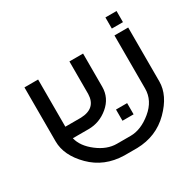

<svg xmlns="http://www.w3.org/2000/svg" viewBox="-153 -885 1082 1058"><g transform="rotate(-30 388.0 -355.5)"><path d="M436 -242.2H506.8V-170.9H436ZM639.2 -710.9H710V-640.1H639.2ZM246.1 -299.8Q343.8 -303.2 346.2 -393.1V-600.1H433.1V-389.2Q433.1 -318.4 377 -271Q321.3 -224.1 251 -224.1H150.9Q164.1 -168 224.1 -122.1Q283.7 -76.2 346.2 -76.2H433.1Q499.5 -76.2 565.9 -130.9Q632.8 -186 632.8 -262.2V-600.1H720.2V-256.8Q720.2 -168.9 637.2 -85.9Q554.2 -2.9 431.2 0H349.1Q224.1 -2.9 142.1 -85Q60.1 -167 60.1 -256.8V-600.1H147V-299.8Z"/></g></svg>

Font: Miedinger*
Style: Book
Weight: 400
Version: Version 001.000